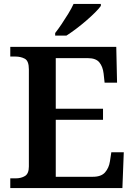

<svg xmlns="http://www.w3.org/2000/svg" viewBox="-20 -951 682 971"><path d="M32 0V-49H59Q87 -49 106.5 -61Q126 -73 126 -109V-600Q126 -643 105.5 -654Q85 -665 58 -665H32V-714H568L572 -533H509L504 -579Q500 -614 482.5 -635.5Q465 -657 424 -657H262V-401H501V-345H262V-57H450Q492 -57 511.5 -79.5Q531 -102 536 -135L543 -181H606L599 0ZM259 -784Q274 -803 291.5 -829Q309 -855 325.5 -882Q342 -909 352 -931H490V-921Q481 -908 461 -888Q441 -868 415.5 -846Q390 -824 364 -804.5Q338 -785 316 -771H259Z"/></svg>

Font: Noto Serif Myanmar SemiBold
Style: Regular
Weight: 600
Designer: Ben Mitchell and the Monotype Design Team
Foundry: Monotype Imaging Inc.
Version: Version 2.106; ttfautohint (v1.8.4.7-5d5b)